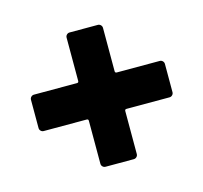

<svg xmlns="http://www.w3.org/2000/svg" viewBox="-68 -581 571 540"><g transform="rotate(-15 218.0 -311.5)"><path d="M165 -128V-253Q165 -258 160 -258H35Q30 -258 26.5 -261.5Q23 -265 23 -270V-352Q23 -357 26.5 -360.5Q30 -364 35 -364H160Q165 -364 165 -369V-495Q165 -500 168.5 -503.5Q172 -507 177 -507H259Q264 -507 267.5 -503.5Q271 -500 271 -495V-369Q271 -364 276 -364H401Q406 -364 409.5 -360.5Q413 -357 413 -352V-270Q413 -265 409.5 -261.5Q406 -258 401 -258H276Q271 -258 271 -253V-128Q271 -123 267.5 -119.5Q264 -116 259 -116H177Q172 -116 168.5 -119.5Q165 -123 165 -128Z"/></g></svg>

Font: Barlow Condensed
Style: Bold
Weight: 700
Width: 3
Designer: Jeremy Tribby
Foundry: Tribby Type
Version: Version 1.500